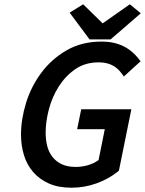

<svg xmlns="http://www.w3.org/2000/svg" viewBox="-20 -864 677 896"><path d="M469 -261H340L359 -354H593L535 -68L532 -65Q488 -29 431 -8.5Q374 12 314 12Q252 12 207.5 -8Q163 -28 134 -62Q105 -96 91.5 -141Q78 -186 78 -235Q78 -307 101.5 -383.5Q125 -460 172.5 -524Q220 -588 290.5 -629Q361 -670 455 -670Q566 -670 629 -587L636 -578L558 -507L548 -521Q528 -548 502 -560.5Q476 -573 440 -573Q377 -573 331 -541Q285 -509 254 -460Q223 -411 208 -353.5Q193 -296 193 -245Q193 -211 200.5 -182Q208 -153 225 -131.5Q242 -110 268.5 -97.5Q295 -85 334 -85Q362 -85 390 -93Q418 -101 440 -117ZM459 -755 586 -844 637 -802 496 -680H398L305 -805L368 -844Z"/></svg>

Font: Codetta
Style: Bold Italic
Weight: 700
Italic angle: -11°
Designer: Ulrich Proeller
Foundry: PROSA GmbH
Version: Version 2.00;September 29, 2018;FontCreator 11.5.0.2427 64-b